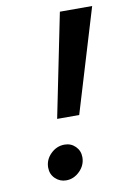

<svg xmlns="http://www.w3.org/2000/svg" viewBox="-76 -672 485 732"><g transform="rotate(-10 166.5 -306.0)"><path d="M127.1 -224.3 208.3 -625H333.3L212.5 -224.3ZM120.8 12.5Q96.5 12.5 78.8 -4.5Q61.1 -21.5 61.1 -47.2Q61.1 -77.8 84 -100.3Q106.9 -122.9 137.5 -122.9Q162.5 -122.9 179.5 -105.9Q196.5 -88.9 196.5 -63.9Q196.5 -33.3 173.6 -10.4Q150.7 12.5 120.8 12.5Z"/></g></svg>

Font: Afacad SemiBold
Style: Italic
Weight: 600
Italic angle: -14°
Designer: Kristian Moeller
Foundry: Dicotype
Version: Version 1.000